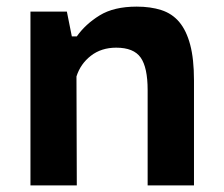

<svg xmlns="http://www.w3.org/2000/svg" viewBox="-20 -560 678 580"><path d="M426 0V-288Q426 -356 405 -386Q384 -416 331 -416Q286 -416 254.5 -391.5Q223 -367 211 -329Q211 -247 211.5 -164.5Q212 -82 212 0H72V-525H182L197 -450H212Q238 -487 281 -513.5Q324 -540 393 -540Q435 -540 467.5 -529.5Q500 -519 521.5 -493.5Q543 -468 554.5 -425Q566 -382 566 -317V0Z"/></svg>

Font: PT Sans Caption
Style: Bold
Weight: 700
Designer: A.Korolkova, O.Umpeleva, V.Yefimov
Foundry: ParaType Ltd
Version: Version 2.003W OFL